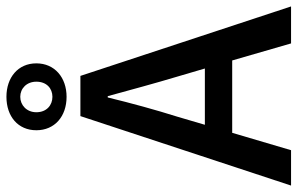

<svg xmlns="http://www.w3.org/2000/svg" viewBox="-185 -741 925 597"><g transform="rotate(-90 277.5 -442.5)"><path d="M275 -698C335 -698 379 -735 379 -792C379 -849 335 -885 275 -885C214 -885 171 -849 171 -792C171 -735 214 -698 275 -698ZM275 -842C301 -842 322 -822 322 -792C322 -760 301 -742 275 -742C249 -742 227 -760 227 -792C227 -822 249 -842 275 -842ZM441 0H556L340 -655H215L-1 0H109L163 -183H388ZM188 -268 213 -353C235 -423 255 -496 273 -570H277C297 -497 317 -423 338 -353L363 -268Z"/></g></svg>

Font: Cambridge Sans Medium
Style: Regular
Weight: 500
Version: Version 2.020;PS 002.020;hotconv 1.0.88;makeotf.lib2.5.64775